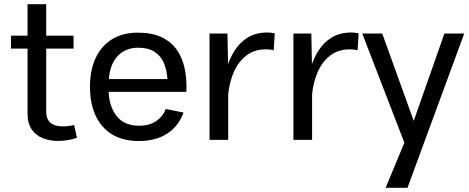

<svg xmlns="http://www.w3.org/2000/svg" viewBox="-20 -671 2249 921"><path d="M335.7 -71Q324.5 -68.4 309.8 -66.5Q295.2 -64.7 281 -64.7Q243.4 -64.7 222.5 -81.9Q201.7 -99.1 201.7 -135.7V-650.9H112.1V-126.2Q112.1 -79.3 132.1 -50.3Q152.1 -21.2 185.5 -8.1Q219 5.1 259.3 5.1Q282.2 5.1 305.3 1.1Q328.4 -2.9 348.9 -10ZM32.5 -438H332.8V-499.8H32.5Z M501.2 -230.2H874Q876.7 -290.3 866 -341.9Q855.2 -393.6 828 -432.3Q800.8 -470.9 754.9 -492.7Q709 -514.4 641.8 -514.4Q569.6 -514.4 518.1 -483Q466.6 -451.7 439.1 -393.6Q411.6 -335.4 411.6 -254.9Q411.6 -174.8 438.6 -116.5Q465.6 -58.1 517.7 -26.4Q569.8 5.4 645.3 5.4Q728 5.4 782.6 -30.5Q837.2 -66.4 860.4 -131.1L775.1 -148.2Q761.7 -112.5 729.1 -90.2Q696.5 -67.9 647.7 -67.9Q576.9 -67.9 540.5 -113Q504.2 -158.2 501.2 -230.2ZM502.4 -291.7Q506.8 -361.3 544.1 -401.7Q581.3 -442.1 642.6 -442.1Q689.9 -442.1 719.7 -423.6Q749.5 -405 764.8 -371.3Q780 -337.6 783.2 -291.7Z M985.1 -510V0H1074.7V-326.9L1071 -510ZM1293 -429.4 1297.9 -511.2Q1290 -512.9 1281.2 -514Q1272.5 -515.1 1263.4 -515.1Q1208 -515.1 1168.9 -491.2Q1129.9 -467.3 1104.5 -426.8Q1079.1 -386.2 1065.4 -336.3Q1051.8 -286.4 1047.4 -234.4L1074.7 -219.2Q1080.3 -276.6 1101.7 -325.6Q1123 -374.5 1161.4 -404.4Q1199.7 -434.3 1254.9 -434.3Q1278.3 -434.3 1293 -429.4Z M1387.5 -510V0H1477.1V-326.9L1473.4 -510ZM1695.3 -429.4 1700.2 -511.2Q1692.4 -512.9 1683.6 -514Q1674.8 -515.1 1665.8 -515.1Q1610.4 -515.1 1571.3 -491.2Q1532.2 -467.3 1506.8 -426.8Q1481.4 -386.2 1467.8 -336.3Q1454.1 -286.4 1449.7 -234.4L1477.1 -219.2Q1482.7 -276.6 1504 -325.6Q1525.4 -374.5 1563.7 -404.4Q1602.1 -434.3 1657.2 -434.3Q1680.7 -434.3 1695.3 -429.4Z M2111.8 -510 1964.6 -91.3 1813.5 -510H1717.8L1919.7 13.4L1829.8 230H1934.6L2206.8 -510Z"/></svg>

Font: Estedad-FD-VF Thin
Style: Regular
Weight: 100
Designer: Amin Abedi
Version: Version 5.0